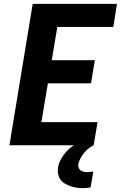

<svg xmlns="http://www.w3.org/2000/svg" viewBox="-20 -755 640 998"><path d="M29 0 150 -735H588L569 -615H278L249 -442H473L453 -322H229L195 -120H487L467 0ZM411 223Q394 223 377.5 220.5Q361 218 346 212.5Q331 207 317 199Q303 191 294 178Q285 165 282 149Q279 133 282 115Q285 95 295.5 75Q306 55 320.5 38Q335 21 353 7.5Q371 -6 391 -16Q411 -26 431.5 -32Q452 -38 473 -40L467 0Q452 7 439 17.5Q426 28 416 41Q406 54 398 68.5Q390 83 387 99Q386 108 389 117Q392 126 399.5 131Q407 136 416.5 138Q426 140 436 140Q443 140 450.5 138.5Q458 137 465 136L451 219Q441 221 431 222Q421 223 411 223Z"/></svg>

Font: Iosevka SS04 Heavy Extended
Style: Italic
Weight: 900
Width: 7
Italic angle: -9°
Monospace: yes
Designer: Belleve Invis
Foundry: Belleve Invis
Version: Version 19.0.0; ttfautohint (v1.8.4)